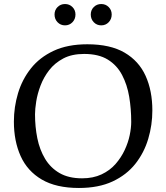

<svg xmlns="http://www.w3.org/2000/svg" viewBox="-20 -918 826 954"><path d="M737 -369Q737 -297 716.5 -228Q696 -159 652.5 -104Q609 -49 539.5 -16.5Q470 16 372 16Q259 16 187.5 -26Q116 -68 82.5 -142.5Q49 -217 49 -314Q49 -386 69.5 -454.5Q90 -523 133.5 -578Q177 -633 246.5 -665.5Q316 -698 414 -698Q528 -698 599 -656.5Q670 -615 703.5 -541Q737 -467 737 -369ZM632 -312Q632 -377 622 -437Q612 -497 586.5 -545.5Q561 -594 515.5 -622Q470 -650 398 -650Q337 -650 294.5 -627.5Q252 -605 224.5 -569.5Q197 -534 181.5 -493Q166 -452 160 -414Q154 -376 154 -350Q154 -288 165.5 -231Q177 -174 204 -129Q231 -84 276 -58Q321 -32 388 -32Q443 -32 484.5 -51.5Q526 -71 554 -103Q582 -135 599.5 -172.5Q617 -210 624.5 -246.5Q632 -283 632 -312ZM483 -792Q461 -792 446 -807.5Q431 -823 431 -846Q431 -868 446 -883Q461 -898 483 -898Q505 -898 520 -883Q535 -868 535 -846Q535 -823 520 -807.5Q505 -792 483 -792ZM303 -792Q281 -792 266 -807.5Q251 -823 251 -846Q251 -868 266 -883Q281 -898 303 -898Q325 -898 340 -883Q355 -868 355 -846Q355 -823 340 -807.5Q325 -792 303 -792Z"/></svg>

Font: Average
Style: Regular
Weight: 400
Designer: Eduardo Tunni
Foundry: Eduardo Rodriguez Tunni
Version: Version 1.003; ttfautohint (v1.8.4.7-5d5b)